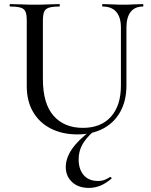

<svg xmlns="http://www.w3.org/2000/svg" viewBox="-20 -645 740 940"><path d="M572 -510Q572 -560 549.5 -586.5Q527 -613 483 -613Q480 -613 480 -619Q480 -625 483 -625Q506 -625 531 -623.5Q556 -622 585 -622Q610 -622 634.5 -623.5Q659 -625 680 -625Q682 -625 682 -619Q682 -613 680 -613Q640 -613 619.5 -586.5Q599 -560 599 -510V-227Q599 -152 569 -98Q539 -44 485 -15.5Q431 13 359 13Q285 13 229 -15.5Q173 -44 142 -97Q111 -150 111 -223V-544Q111 -573 105 -587.5Q99 -602 81.5 -607.5Q64 -613 30 -613Q27 -613 27 -619Q27 -625 30 -625Q55 -625 85 -623.5Q115 -622 150 -622Q186 -622 216.5 -623.5Q247 -625 270 -625Q273 -625 273 -619Q273 -613 270 -613Q236 -613 218.5 -607Q201 -601 195.5 -586Q190 -571 190 -542V-258Q190 -138 242 -78.5Q294 -19 386 -19Q474 -19 523 -73.5Q572 -128 572 -226ZM425 -6 437 -1Q399 33 382 65Q365 97 365 135Q365 183 389.5 212Q414 241 460 241Q479 241 493.5 235Q508 229 518 222Q521 220 524.5 224Q528 228 525 230Q497 254 470 264.5Q443 275 416 275Q363 275 332.5 246Q302 217 302 173Q302 129 332.5 84.5Q363 40 425 -6Z"/></svg>

Font: Cormorant Medium
Style: Regular
Weight: 500
Designer: Christian Thalmann (Catharsis Fonts)
Foundry: Catharsis Fonts
Version: Version 4.000